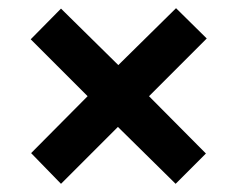

<svg xmlns="http://www.w3.org/2000/svg" viewBox="-20 -588 581 469"><path d="M410 -568 269 -429 129 -567 55 -492 194 -353 56 -214 129 -139 268 -278 409 -139 483 -213 344 -353 485 -494Z"/></svg>

Font: Noto Sans Thai Looped SemiCondensed
Style: Bold
Weight: 700
Width: 4
Designer: Sasikarn Vongin, Ben Mitchell
Foundry: The Fontpad Ltd
Version: Version 1.001